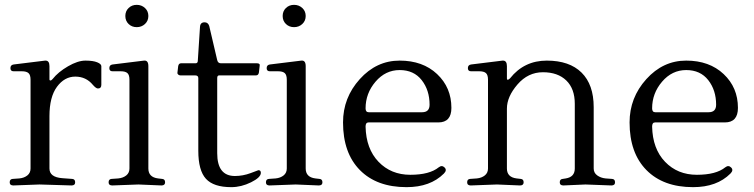

<svg xmlns="http://www.w3.org/2000/svg" viewBox="-20 -761 3109 792"><path d="M168 -511Q184 -511 184 -488V-434Q184 -429 188 -429Q192 -429 197 -435Q220 -464 260.5 -487.5Q301 -511 332.5 -511Q364 -511 381 -504Q398 -497 398 -488V-411Q398 -396 384 -396Q376 -396 363 -411Q335 -445 290.5 -445Q246 -445 215 -403Q184 -361 184 -282V-66Q184 -30 237 -26L278 -23Q290 -22 290 -9Q290 4 275 4L143 0L35 4Q20 4 20 -9Q20 -22 32 -23L60 -25Q80 -27 93 -37.5Q106 -48 106 -66V-432Q106 -452 97.5 -459.5Q89 -467 70 -467H36Q23 -467 23 -480Q23 -493 36 -495L166 -511Q167 -511 168 -511Z M649 -23Q661 -22 661 -9Q661 4 646 4L551 0L443 4Q428 4 428 -9Q428 -22 440 -23L468 -25Q488 -27 501 -37.5Q514 -48 514 -66V-432Q514 -452 505.5 -459.5Q497 -467 478 -467H444Q431 -467 431 -480Q431 -493 444 -495L574 -511Q592 -513 592 -488V-66Q592 -30 632 -25ZM510.5 -662Q497 -675 497 -695Q497 -715 510.5 -728Q524 -741 544 -741Q564 -741 578 -728Q592 -715 592 -695Q592 -675 578 -662Q564 -649 544 -649Q524 -649 510.5 -662Z M1056 -48Q1056 -29 1015.5 -9Q975 11 934 11Q861 11 829.5 -23.5Q798 -58 798 -139V-439Q798 -450 785 -450H724Q719 -450 715 -453.5Q711 -457 712 -462L715 -488Q717 -500 727 -500H787Q796 -500 796 -511L805 -650Q806 -669 824 -669Q838 -669 843 -654L876 -513Q879 -500 891 -500H1040Q1054 -500 1051 -488L1048 -462Q1046 -450 1036 -450H884Q876 -450 876 -439V-129Q876 -35 949 -35Q982 -35 1014 -47L1046 -59Q1056 -59 1056 -48Z M1298 -23Q1310 -22 1310 -9Q1310 4 1295 4L1200 0L1092 4Q1077 4 1077 -9Q1077 -22 1089 -23L1117 -25Q1137 -27 1150 -37.5Q1163 -48 1163 -66V-432Q1163 -452 1154.5 -459.5Q1146 -467 1127 -467H1093Q1080 -467 1080 -480Q1080 -493 1093 -495L1223 -511Q1241 -513 1241 -488V-66Q1241 -30 1281 -25ZM1159.5 -662Q1146 -675 1146 -695Q1146 -715 1159.5 -728Q1173 -741 1193 -741Q1213 -741 1227 -728Q1241 -715 1241 -695Q1241 -675 1227 -662Q1213 -649 1193 -649Q1173 -649 1159.5 -662Z M1842 -316Q1842 -256 1788 -256H1500Q1488 -256 1488 -239Q1490 -147 1541.5 -93.5Q1593 -40 1672.5 -40Q1752 -40 1790 -71Q1803 -81 1814 -70Q1825 -59 1811 -45Q1755 11 1657 11Q1534 11 1464.5 -59.5Q1395 -130 1395 -256Q1395 -358 1464 -434.5Q1533 -511 1628.5 -511Q1724 -511 1783 -455.5Q1842 -400 1842 -316ZM1752 -329Q1752 -389 1719.5 -430.5Q1687 -472 1628.5 -472Q1570 -472 1529 -424Q1488 -376 1488 -314Q1488 -298 1501 -298H1721Q1752 -298 1752 -329Z M2055 -511Q2071 -511 2071 -488V-437Q2071 -432 2074.5 -432Q2078 -432 2084 -438Q2142 -511 2235.5 -511Q2329 -511 2379 -461.5Q2429 -412 2429 -319V-66Q2429 -48 2443.5 -37.5Q2458 -27 2478 -25L2505 -23Q2517 -22 2517 -9Q2517 4 2502 4L2395 0L2304 4Q2289 4 2289 -9Q2289 -22 2301 -23L2314 -25Q2351 -31 2351 -66V-333Q2351 -395 2316 -429Q2281 -463 2219.5 -463Q2158 -463 2114.5 -412.5Q2071 -362 2071 -313V-66Q2071 -30 2111 -25L2128 -23Q2140 -22 2140 -9Q2140 4 2125 4L2030 0L1922 4Q1907 4 1907 -9Q1907 -22 1919 -23L1947 -25Q1967 -27 1980 -37.5Q1993 -48 1993 -66V-432Q1993 -452 1984.5 -459.5Q1976 -467 1957 -467H1923Q1910 -467 1910 -480Q1910 -493 1923 -495L2053 -511Q2054 -511 2055 -511Z M3024 -316Q3024 -256 2970 -256H2682Q2670 -256 2670 -239Q2672 -147 2723.5 -93.5Q2775 -40 2854.5 -40Q2934 -40 2972 -71Q2985 -81 2996 -70Q3007 -59 2993 -45Q2937 11 2839 11Q2716 11 2646.5 -59.5Q2577 -130 2577 -256Q2577 -358 2646 -434.5Q2715 -511 2810.5 -511Q2906 -511 2965 -455.5Q3024 -400 3024 -316ZM2934 -329Q2934 -389 2901.5 -430.5Q2869 -472 2810.5 -472Q2752 -472 2711 -424Q2670 -376 2670 -314Q2670 -298 2683 -298H2903Q2934 -298 2934 -329Z"/></svg>

Font: Lustria
Style: Regular
Weight: 400
Designer: Matthew Desmond
Foundry: Matthew Desmond
Version: Version 001.001; ttfautohint (v1.6)